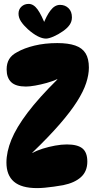

<svg xmlns="http://www.w3.org/2000/svg" viewBox="-20 -958 488 985"><path d="M13 -124Q13 -179 38.5 -241.5Q64 -304 121.5 -380Q179 -456 274 -550V-552Q250 -541 219.5 -532.5Q189 -524 160.5 -519Q132 -514 113 -514Q61 -514 37.5 -536.5Q14 -559 14 -602Q14 -633 27 -654.5Q40 -676 67 -690Q103 -711 156.5 -724Q210 -737 274 -737Q330 -737 366 -724.5Q402 -712 419 -684.5Q436 -657 436 -611Q436 -575 422 -532Q408 -489 375 -437Q342 -385 286 -320.5Q230 -256 146 -175V-173Q169 -186 199.5 -195.5Q230 -205 262.5 -211Q295 -217 323 -217Q378 -217 403 -196.5Q428 -176 428 -129Q428 -79 395.5 -49.5Q363 -20 304 -8Q281 -4 256.5 -0.5Q232 3 210 5Q188 7 170 7Q90 7 51.5 -26Q13 -59 13 -124ZM216 -760Q197 -760 173.5 -772Q150 -784 123 -808Q101 -828 88 -847.5Q75 -867 75 -888Q75 -910 90 -924Q105 -938 127 -938Q152 -938 172.5 -910Q193 -882 217 -820L200 -829Q218 -877 239.5 -905Q261 -933 288 -933Q314 -933 331.5 -916Q349 -899 349 -869Q349 -848 337.5 -831Q326 -814 303 -798Q279 -781 254.5 -770.5Q230 -760 216 -760Z"/></svg>

Font: DynaPuff Condensed SemiBold
Style: Regular
Weight: 600
Width: 3
Designer: Toshi Omagari, Jennifer Daniel
Foundry: Google Fonts
Version: Version 2.000